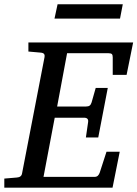

<svg xmlns="http://www.w3.org/2000/svg" viewBox="-35 -867 635 887"><path d="M549.8 -521H485.8V-602.1Q485.8 -612.8 481.9 -616.9Q478 -621.1 466.8 -621.1H274.9L229 -375H362.8Q373.5 -375 379.2 -379.2Q384.8 -383.3 388.2 -394L407.2 -460.9H462.9L418.9 -231.9H361.8L372.1 -303.2Q375 -323.2 353 -323.2H217.8L166 -49.8H400.9Q411.6 -49.8 417.2 -55.4Q422.9 -61 425.8 -69.8L457 -166H518.1L484.9 0H-15.1V-42L43 -46.9Q64 -48.3 66.9 -65.9L170.9 -604Q172.4 -612.3 168.5 -617.7Q164.6 -623 151.9 -624L96.2 -628.9V-670.9H580.1ZM519.5 -781.2H216.8L231 -847.2H532.2Z"/></svg>

Font: Charis SIL Am
Style: Italic
Weight: 400
Italic angle: -11°
Foundry: SIL International
Version: Version 5.000